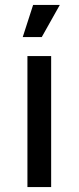

<svg xmlns="http://www.w3.org/2000/svg" viewBox="-20 -757 319 777"><path d="M91 0V-530H187V0ZM72 -607 114 -737H222L149 -607Z"/></svg>

Font: Montserrat Z Med
Style: Regular
Weight: 500
Designer: Julieta Ulanovsky
Foundry: Julieta Ulanovsky
Version: Version 8.000